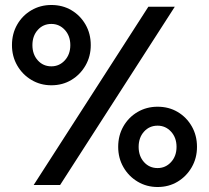

<svg xmlns="http://www.w3.org/2000/svg" viewBox="-20 -742 838 770"><path d="M221 0H115L575 -715H681ZM612 8Q568 8 532 -13.5Q496 -35 475 -71.5Q454 -108 454 -153Q454 -199 475 -235.5Q496 -272 532 -293Q568 -314 612 -314Q657 -314 692.5 -293Q728 -272 749 -235.5Q770 -199 770 -153Q770 -108 749 -71.5Q728 -35 692.5 -13.5Q657 8 612 8ZM612 -68Q644 -68 666 -92Q688 -116 688 -153Q688 -190 666 -214Q644 -238 612 -238Q579 -238 557.5 -214Q536 -190 536 -153Q536 -116 557.5 -92Q579 -68 612 -68ZM186 -400Q142 -400 106 -421.5Q70 -443 49 -479.5Q28 -516 28 -561Q28 -607 49 -643.5Q70 -680 106 -701Q142 -722 186 -722Q231 -722 266.5 -701Q302 -680 323 -643.5Q344 -607 344 -561Q344 -516 323 -479.5Q302 -443 266.5 -421.5Q231 -400 186 -400ZM186 -476Q218 -476 240 -500Q262 -524 262 -561Q262 -598 240 -622Q218 -646 186 -646Q153 -646 131.5 -622Q110 -598 110 -561Q110 -524 131.5 -500Q153 -476 186 -476Z"/></svg>

Font: Wix Madefor Text Medium
Style: Regular
Weight: 500
Designer: Dalton Maag Ltd
Foundry: Dalton Maag Ltd
Version: Version 3.100